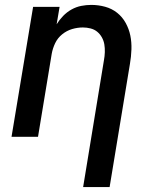

<svg xmlns="http://www.w3.org/2000/svg" viewBox="-20 -558 640 783"><path d="M319 205 404 -313Q407 -329 407.5 -345.5Q408 -362 405.5 -377Q403 -392 395.5 -405.5Q388 -419 376.5 -428.5Q365 -438 349.5 -442Q334 -446 318 -446Q296 -446 274 -439.5Q252 -433 233.5 -418Q215 -403 205 -382Q195 -361 191 -339L135 0H27L115 -530H223L211 -459Q222 -477 237.5 -493Q253 -509 272 -519.5Q291 -530 311.5 -534Q332 -538 352 -538Q381 -538 408.5 -530.5Q436 -523 457.5 -506Q479 -489 492.5 -464.5Q506 -440 511.5 -413Q517 -386 516 -356.5Q515 -327 510 -298L427 205Z"/></svg>

Font: Iosevka Curly SmBdExObl
Style: Regular
Weight: 600
Width: 7
Italic angle: -9°
Monospace: yes
Designer: Belleve Invis
Foundry: Belleve Invis
Version: Version 11.1.0; ttfautohint (v1.8.3)